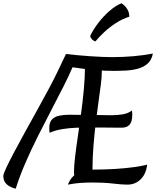

<svg xmlns="http://www.w3.org/2000/svg" viewBox="-35 -1120 964 1173"><path d="M61 33Q28 24 11.5 10.5Q-5 -3 -10 -17.5Q-15 -32 -15 -44Q-15 -56 3.5 -95.5Q22 -135 52.5 -192.5Q83 -250 120 -317Q157 -384 194.5 -451.5Q232 -519 264 -579Q296 -639 316 -681L368 -790Q393 -787 430 -783.5Q467 -780 508.5 -777Q550 -774 587.5 -772.5Q625 -771 651 -771Q716 -771 779.5 -776.5Q843 -782 899 -793Q892 -754 867.5 -732Q843 -710 808 -700.5Q773 -691 734.5 -689Q696 -687 661 -687Q636 -687 608 -688Q580 -689 548 -692Q516 -695 481 -699Q446 -703 408 -709Q387 -659 353 -592Q319 -525 278.5 -447.5Q238 -370 196.5 -287.5Q155 -205 119.5 -123Q84 -41 61 33ZM380 8Q383 -1 391 -16Q399 -31 416 -47Q433 -63 463.5 -73.5Q494 -84 542 -84Q608 -84 670.5 -88Q733 -92 783.5 -99Q834 -106 864 -114Q857 -56 824 -24Q791 8 743 8Q712 8 656.5 1.5Q601 -5 530 -5Q495 -5 457 -2.5Q419 0 380 8ZM420 -41Q419 -47 418 -54.5Q417 -62 417 -69Q417 -105 423.5 -160Q430 -215 440 -282.5Q450 -350 460 -424Q470 -498 477 -571.5Q484 -645 484 -712L584 -717Q586 -709 586.5 -700.5Q587 -692 587 -683Q587 -650 581 -602.5Q575 -555 566.5 -496Q558 -437 550 -369.5Q542 -302 536 -229.5Q530 -157 530 -83Q530 -80 530 -76.5Q530 -73 530 -70ZM268 -309Q267 -316 266.5 -323.5Q266 -331 266 -338Q266 -373 283 -390.5Q300 -408 328 -413.5Q356 -419 390 -419Q400 -419 425.5 -418.5Q451 -418 484.5 -418Q518 -418 551.5 -417.5Q585 -417 611 -416.5Q637 -416 646 -416Q681 -416 714.5 -421.5Q748 -427 771 -445Q772 -439 772.5 -432.5Q773 -426 773 -419Q773 -375 756 -357.5Q739 -340 710 -340Q700 -340 678.5 -340Q657 -340 630 -340.5Q603 -341 576.5 -341Q550 -341 529.5 -341Q509 -341 501 -341Q469 -341 429 -339.5Q389 -338 347.5 -331.5Q306 -325 268 -309ZM516 -900Q532 -935 562.5 -976Q593 -1017 631.5 -1051Q670 -1085 707 -1100Q714 -1096 725 -1086Q736 -1076 745 -1060Q754 -1044 755 -1018Q713 -1005 673 -979Q633 -953 601 -923Q569 -893 548 -867Q536 -870 527 -879.5Q518 -889 516 -900Z"/></svg>

Font: Merienda
Style: Regular
Weight: 400
Designer: Eduardo Rodriguez Tunni
Foundry: Eduardo Rodriguez Tunni
Version: Version 2.001